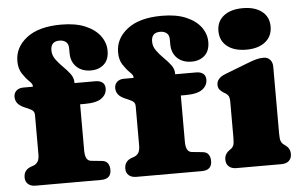

<svg xmlns="http://www.w3.org/2000/svg" viewBox="-51 -810 1388 887"><g transform="rotate(-5 643.0 -367.0)"><path d="M317 -142Q317 -94.5 345 -92L395 -87Q414 -85 422 -72.8Q430 -60.5 430 -43Q430 0 383 0H79Q57.5 0 44.8 -11.2Q32 -22.5 32 -42Q32 -77.5 67 -89.5L77 -93Q90 -97.5 97.5 -109Q105 -120.5 105 -144V-324.5Q105 -337 99 -344Q93 -351 74 -359L62 -364Q38 -374 28 -387Q18 -400 18 -417Q18 -434.5 30 -445.5Q42 -456.5 62 -456.5H106.5V-462Q106.5 -470 91.2 -484.5Q76 -499 60.8 -522.2Q45.5 -545.5 45.5 -580Q45.5 -644.5 101.5 -687.8Q157.5 -731 261.5 -731Q328 -731 373.2 -711.8Q418.5 -692.5 441.8 -660.8Q465 -629 465 -592Q465 -551 441.5 -529.5Q418 -508 381 -508Q339 -508 314 -532.2Q289 -556.5 289 -597.5V-618.5Q289 -639 277.2 -648.5Q265.5 -658 247 -658Q206.5 -658 206.5 -616Q206.5 -593.5 220.5 -574Q234.5 -554.5 253 -536.5Q271.5 -518.5 285.5 -500Q299.5 -481.5 299.5 -461V-456.5H397Q417.5 -456.5 429.2 -447Q441 -437.5 441 -419.5Q441 -392.5 417.5 -374.5Q394 -356.5 339 -356.5H317ZM784 -142Q784 -94.5 812 -92L862 -87Q881 -85 889 -72.8Q897 -60.5 897 -43Q897 0 850 0H546Q524.5 0 511.8 -11.2Q499 -22.5 499 -42Q499 -77.5 534 -89.5L544 -93Q557 -97.5 564.5 -109Q572 -120.5 572 -144V-324.5Q572 -337 566 -344Q560 -351 541 -359L529 -364Q505 -374 495 -387Q485 -400 485 -417Q485 -434.5 497 -445.5Q509 -456.5 529 -456.5H573.5V-462Q573.5 -470 558.2 -484.5Q543 -499 527.8 -522.2Q512.5 -545.5 512.5 -580Q512.5 -644.5 568.5 -687.8Q624.5 -731 728.5 -731Q795 -731 840.2 -711.8Q885.5 -692.5 908.8 -660.8Q932 -629 932 -592Q932 -551 908.5 -529.5Q885 -508 848 -508Q806 -508 781 -532.2Q756 -556.5 756 -597.5V-618.5Q756 -639 744.2 -648.5Q732.5 -658 714 -658Q673.5 -658 673.5 -616Q673.5 -593.5 687.5 -574Q701.5 -554.5 720 -536.5Q738.5 -518.5 752.5 -500Q766.5 -481.5 766.5 -461V-456.5H864Q884.5 -456.5 896.2 -447Q908 -437.5 908 -419.5Q908 -392.5 884.5 -374.5Q861 -356.5 806 -356.5H784ZM1104 -541Q1048 -541 1015.5 -567Q983 -593 983 -638Q983 -682.5 1015.5 -708Q1048 -733.5 1104 -733.5Q1160 -733.5 1192.5 -708Q1225 -682.5 1225 -638Q1225 -593 1192.5 -567Q1160 -541 1104 -541ZM1221 -452V-142Q1221 -116.5 1224.8 -107Q1228.5 -97.5 1235 -92L1242 -87Q1254 -79 1260.5 -68.5Q1267 -58 1267 -43Q1267 -23 1254.5 -11.5Q1242 0 1220 0H1010Q988.5 0 975.8 -11.5Q963 -23 963 -43Q963 -58 969.5 -68.5Q976 -79 988 -87L995 -92Q1002 -97.5 1005.5 -107Q1009 -116.5 1009 -142V-305Q1009 -327.5 1003.5 -335.8Q998 -344 989 -349L982 -353Q971 -360 964 -368.5Q957 -377 957 -391Q957 -421.5 997 -437L1103 -478Q1128.5 -488 1145 -492.5Q1161.5 -497 1180 -497Q1199 -497 1210 -484.2Q1221 -471.5 1221 -452Z"/></g></svg>

Font: Fraunces 9pt S100 Black
Style: Regular
Weight: 900
Version: Version 1.000; ttfautohint (v1.8.3)